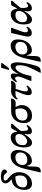

<svg xmlns="http://www.w3.org/2000/svg" viewBox="1724 -2472 965 4454"><g transform="rotate(-90 2207.0 -245.5)"><path d="M168 14Q120 14 89 -9.5Q58 -33 43.5 -71Q29 -109 29 -154Q29 -205 41 -256.5Q53 -308 81 -351Q109 -394 154.5 -423Q200 -452 267 -459L270 -466Q250 -481 229 -501.5Q208 -522 194 -547.5Q180 -573 180 -603Q180 -636 196 -657Q212 -678 236.5 -689Q261 -700 287.5 -704Q314 -708 334 -708Q377 -708 415 -699.5Q453 -691 477 -673Q501 -655 501 -625Q501 -599 487 -586Q473 -573 455 -565H437Q419 -588 402 -606Q385 -624 363 -634Q341 -644 308 -644Q273 -644 258.5 -635Q244 -626 244 -609Q244 -586 263.5 -566Q283 -546 312.5 -523Q342 -500 371 -470Q400 -440 419.5 -396.5Q439 -353 439 -292Q439 -201 402.5 -132Q366 -63 304.5 -24.5Q243 14 168 14ZM338 -373Q262 -372 205 -354Q148 -336 117 -296Q86 -256 86 -189Q86 -145 116.5 -121.5Q147 -98 193 -98Q276 -98 320 -141.5Q364 -185 364 -265Q364 -292 357.5 -320Q351 -348 338 -373Z M455 217 433 214Q455 114 476 24.5Q497 -65 513 -135Q555 -321 629.5 -401Q704 -481 818 -481Q874 -481 914 -441Q954 -401 954 -309Q954 -245 935.5 -187.5Q917 -130 883.5 -85Q850 -40 804 -14.5Q758 11 702 11Q661 11 638.5 -7.5Q616 -26 604.5 -53.5Q593 -81 586 -106H579Q573 -60 572 -24.5Q571 11 570 40Q570 75 568 103.5Q566 132 557 159Q548 184 531.5 195.5Q515 207 495 211Q475 215 455 217ZM716 -94Q794 -94 845.5 -136.5Q897 -179 897 -262Q897 -302 880.5 -326Q864 -350 838 -361Q812 -372 785 -372Q740 -372 698.5 -353.5Q657 -335 631 -297Q605 -259 605 -202Q605 -152 636 -123Q667 -94 716 -94Z M1126 14Q1064 14 1039 -35.5Q1014 -85 1014 -171Q1014 -263 1043 -332.5Q1072 -402 1125.5 -440.5Q1179 -479 1252 -479Q1290 -479 1313.5 -464Q1337 -449 1350.5 -426Q1364 -403 1370.5 -377.5Q1377 -352 1380 -331H1386Q1405 -373 1427 -411.5Q1449 -450 1463 -470L1561 -472V-441Q1524 -402 1490 -363Q1456 -324 1431 -292.5Q1406 -261 1396 -245V-244Q1396 -241 1396 -233Q1395 -200 1397 -164Q1399 -128 1409 -102.5Q1419 -77 1444 -77Q1466 -77 1481.5 -88Q1497 -99 1511 -115L1533 -94Q1528 -84 1516.5 -67Q1505 -50 1487.5 -32Q1470 -14 1445.5 -1.5Q1421 11 1388 11Q1349 11 1333.5 -13Q1318 -37 1318 -74Q1318 -92 1320.5 -113Q1323 -134 1326 -159H1318Q1291 -112 1260.5 -72.5Q1230 -33 1196.5 -9.5Q1163 14 1126 14ZM1153 -99Q1186 -99 1217 -116Q1248 -133 1273 -160.5Q1298 -188 1312 -220.5Q1326 -253 1326 -285Q1326 -371 1237 -371Q1159 -371 1112.5 -327Q1066 -283 1066 -201Q1066 -144 1093.5 -121.5Q1121 -99 1153 -99Z M1750 14Q1696 14 1662 -3.5Q1628 -21 1609.5 -49Q1591 -77 1584.5 -110Q1578 -143 1578 -174Q1578 -232 1596 -285.5Q1614 -339 1649.5 -381Q1685 -423 1738 -447Q1791 -471 1862 -471Q1899 -471 1936.5 -470.5Q1974 -470 2004 -470Q2049 -470 2073.5 -470.5Q2098 -471 2112.5 -471.5Q2127 -472 2140 -473L2150 -461Q2146 -442 2135 -419.5Q2124 -397 2102 -380.5Q2080 -364 2042 -364Q2025 -364 1999.5 -366Q1974 -368 1950 -368L1949 -364Q1974 -329 1985 -296.5Q1996 -264 1996 -226Q1996 -156 1964 -101.5Q1932 -47 1876.5 -16.5Q1821 14 1750 14ZM1897 -369Q1880 -369 1864.5 -369.5Q1849 -370 1837 -370Q1779 -370 1734 -350Q1689 -330 1663 -293Q1637 -256 1637 -204Q1637 -143 1672 -116.5Q1707 -90 1759 -90Q1829 -90 1874 -133.5Q1919 -177 1919 -261Q1919 -295 1911.5 -322Q1904 -349 1897 -369Z M2291 8Q2257 8 2241.5 -14Q2226 -36 2226 -71Q2226 -122 2252 -193Q2278 -264 2323 -368Q2306 -369 2292 -369.5Q2278 -370 2268 -370Q2235 -370 2214.5 -365.5Q2194 -361 2179 -349.5Q2164 -338 2147 -318L2122 -334Q2154 -400 2206 -436Q2258 -472 2322 -472Q2358 -472 2393 -470Q2428 -468 2459 -468Q2485 -468 2507.5 -469.5Q2530 -471 2554 -474L2560 -460Q2556 -445 2544 -422Q2532 -399 2509.5 -381.5Q2487 -364 2449 -364Q2437 -364 2416 -364.5Q2395 -365 2372 -366Q2343 -281 2328.5 -226.5Q2314 -172 2314 -136Q2314 -113 2322.5 -97.5Q2331 -82 2353 -82Q2388 -82 2404 -94Q2420 -106 2432 -116L2453 -98Q2435 -74 2414.5 -49.5Q2394 -25 2364.5 -8.5Q2335 8 2291 8Z M2765 217 2743 211Q2797 105 2836.5 24Q2876 -57 2898 -128.5Q2920 -200 2920 -278Q2920 -331 2904.5 -350Q2889 -369 2867 -369Q2843 -369 2821 -351.5Q2799 -334 2780.5 -307.5Q2762 -281 2747.5 -253.5Q2733 -226 2724.5 -204Q2716 -182 2713 -174L2665 0H2558L2557 -18L2642 -235Q2643 -240 2650 -260.5Q2657 -281 2657 -308Q2657 -377 2621 -377Q2594 -377 2577.5 -363Q2561 -349 2548 -334L2525 -350Q2538 -377 2560 -406.5Q2582 -436 2610.5 -457Q2639 -478 2671 -478Q2704 -478 2716.5 -459Q2729 -440 2729 -411Q2729 -390 2725 -366Q2721 -342 2714 -307H2720Q2758 -382 2803 -431Q2848 -480 2907 -480Q2949 -480 2968.5 -438.5Q2988 -397 2988 -325Q2988 -282 2981.5 -229Q2975 -176 2964.5 -121Q2954 -66 2942 -16Q2930 34 2918.5 72.5Q2907 111 2899 131Q2876 186 2843 201.5Q2810 217 2765 217ZM2853 -521H2809L2862 -702H2973L2968 -675Z M3020 217 2998 214Q3020 114 3041 24.5Q3062 -65 3078 -135Q3120 -321 3194.5 -401Q3269 -481 3383 -481Q3439 -481 3479 -441Q3519 -401 3519 -309Q3519 -245 3500.5 -187.5Q3482 -130 3448.5 -85Q3415 -40 3369 -14.5Q3323 11 3267 11Q3226 11 3203.5 -7.5Q3181 -26 3169.5 -53.5Q3158 -81 3151 -106H3144Q3138 -60 3137 -24.5Q3136 11 3135 40Q3135 75 3133 103.5Q3131 132 3122 159Q3113 184 3096.5 195.5Q3080 207 3060 211Q3040 215 3020 217ZM3281 -94Q3359 -94 3410.5 -136.5Q3462 -179 3462 -262Q3462 -302 3445.5 -326Q3429 -350 3403 -361Q3377 -372 3350 -372Q3305 -372 3263.5 -353.5Q3222 -335 3196 -297Q3170 -259 3170 -202Q3170 -152 3201 -123Q3232 -94 3281 -94Z M3667 9Q3586 9 3586 -78Q3586 -112 3599.5 -174Q3613 -236 3632 -313.5Q3651 -391 3669 -470L3777 -473L3791 -461Q3756 -368 3732 -306.5Q3708 -245 3696.5 -205Q3685 -165 3685 -135Q3685 -113 3694 -97Q3703 -81 3727 -81Q3755 -81 3771 -92.5Q3787 -104 3798 -114L3819 -96Q3791 -48 3752.5 -19.5Q3714 9 3667 9Z M3979 14Q3917 14 3892 -35.5Q3867 -85 3867 -171Q3867 -263 3896 -332.5Q3925 -402 3978.5 -440.5Q4032 -479 4105 -479Q4143 -479 4166.5 -464Q4190 -449 4203.5 -426Q4217 -403 4223.5 -377.5Q4230 -352 4233 -331H4239Q4258 -373 4280 -411.5Q4302 -450 4316 -470L4414 -472V-441Q4377 -402 4343 -363Q4309 -324 4284 -292.5Q4259 -261 4249 -245V-244Q4249 -241 4249 -233Q4248 -200 4250 -164Q4252 -128 4262 -102.5Q4272 -77 4297 -77Q4319 -77 4334.5 -88Q4350 -99 4364 -115L4386 -94Q4381 -84 4369.5 -67Q4358 -50 4340.5 -32Q4323 -14 4298.5 -1.5Q4274 11 4241 11Q4202 11 4186.5 -13Q4171 -37 4171 -74Q4171 -92 4173.5 -113Q4176 -134 4179 -159H4171Q4144 -112 4113.5 -72.5Q4083 -33 4049.5 -9.5Q4016 14 3979 14ZM4006 -99Q4039 -99 4070 -116Q4101 -133 4126 -160.5Q4151 -188 4165 -220.5Q4179 -253 4179 -285Q4179 -371 4090 -371Q4012 -371 3965.5 -327Q3919 -283 3919 -201Q3919 -144 3946.5 -121.5Q3974 -99 4006 -99Z"/></g></svg>

Font: STIX Two Text SemiBold
Style: Italic
Weight: 600
Italic angle: -12°
Designer: Ross Mills, John Hudson & Paul Hanslow, Tiro Typeworks Ltd; with prior portions MicroPress Inc. and Coen Hoffman, Elsevi
Foundry: Tiro Typeworks Ltd
Version: Version 2.13 b171